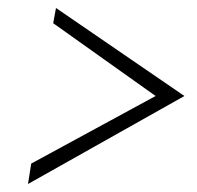

<svg xmlns="http://www.w3.org/2000/svg" viewBox="-20 -522 492 480"><path d="M50 -62 441 -282 120 -502 113 -464 369 -282 58 -113Z"/></svg>

Font: Charger Sport
Style: HLNrwObl
Weight: 100
Designer: Jasper
Foundry: Cannot Into Space Fonts
Version: Version 1.1